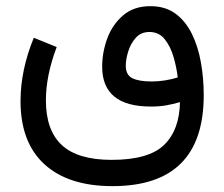

<svg xmlns="http://www.w3.org/2000/svg" viewBox="-20 -391 742 635"><path d="M167.5 -235.4Q131.8 -141.1 131.8 -59.1Q131.8 40 184.6 88.9Q237.3 137.7 349.1 137.7Q472.2 137.7 522.9 88.1Q573.7 38.6 575.2 -53.2Q551.3 -46.4 529.3 -42.5Q507.3 -38.6 479 -38.6Q317.9 -38.6 317.9 -170.4Q317.9 -217.8 334.7 -263.7Q351.6 -309.6 387 -340.1Q422.4 -370.6 477.5 -370.6Q526.9 -370.6 560.5 -345.7Q594.2 -320.8 614.7 -278.8Q635.3 -236.8 644.5 -184.3Q653.8 -131.8 653.8 -76.2Q653.8 224.6 352.1 224.6Q206.1 224.6 127 152.3Q47.9 80.1 47.9 -56.6Q47.9 -159.2 91.8 -266.1ZM567.9 -134.8Q564 -168 554 -202.6Q543.9 -237.3 524.9 -261.2Q505.9 -285.2 474.1 -285.2Q446.3 -285.2 429.2 -266.1Q412.1 -247.1 404.1 -220.9Q396 -194.8 396 -173.8Q396 -143.1 417.7 -132.3Q439.5 -121.6 481.9 -121.6Q503.4 -121.6 525.1 -125Q546.9 -128.4 567.9 -134.8Z"/></svg>

Font: Vazir FD-UI
Style: Regular-FD-UI
Weight: 400
Designer: Saber Rastikerdar
Foundry: Saber Rastikerdar
Version: Version 30.1.0